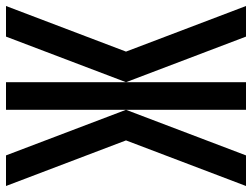

<svg xmlns="http://www.w3.org/2000/svg" viewBox="-120 -720 840 640"><g transform="rotate(90 300.0 -400.0)"><path d="M346 -400 498 -800H600L448 -400ZM0 0 152 -400H254L102 0ZM498 0 346 -400H448L600 0ZM254 0V-800H346V0ZM152 -400 0 -800H102L254 -400Z"/></g></svg>

Font: Victor Mono SemiBold
Style: Regular
Weight: 600
Monospace: yes
Designer: Rune Bjørnerås
Version: Version 1.561;gftools[0.9.30]